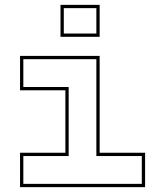

<svg xmlns="http://www.w3.org/2000/svg" viewBox="-20 -770 647 790"><path d="M229 -618.5V-750H390V-618.5ZM242.5 -632H376.5V-736.5H242.5ZM62.5 0V-141.5H249V-398.5H62.5V-540H390V-141.5H577V0ZM76 -13.5H563.5V-128H376.5V-526.5H76V-412H262.5V-128H76Z"/></svg>

Font: Tourney Expanded Thin
Style: Regular
Weight: 100
Width: 7
Designer: Tyler Finck
Foundry: Etcetera Type Co
Version: Version 1.010; ttfautohint (v1.8.3)